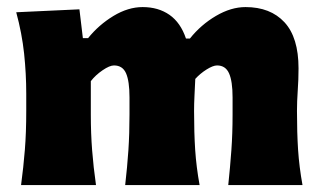

<svg xmlns="http://www.w3.org/2000/svg" viewBox="-20 -536 928 556"><path d="M41 0Q48 -52.5 52 -102.2Q56 -152 56 -214.5V-264.5Q56 -322.5 49.8 -381Q43.5 -439.5 27 -500.5L210 -509L220 -425.5H235Q266 -464 308.5 -489.8Q351 -515.5 393 -515.5Q438.5 -515.5 470.8 -493Q503 -470.5 518.5 -424.5H530Q562 -464.5 605.5 -490Q649 -515.5 691 -515.5Q763 -515.5 803.8 -471.5Q844.5 -427.5 844.5 -338Q844.5 -305.5 842.2 -273.8Q840 -242 840 -214.5Q840 -152 843.2 -102.2Q846.5 -52.5 856 0H641Q646.5 -52.5 650 -100.8Q653.5 -149 653.5 -204V-254Q653.5 -301 643.2 -323.8Q633 -346.5 608.5 -346.5Q597 -346.5 578.2 -334.8Q559.5 -323 545.5 -307.5Q544.5 -283 543.2 -259.2Q542 -235.5 542 -214.5Q542 -152 545.2 -102.2Q548.5 -52.5 558 0H342.5Q348.5 -52.5 351.8 -100.8Q355 -149 355 -204V-254Q355 -301 345 -323.8Q335 -346.5 310 -346.5Q297.5 -346.5 277 -332.5Q256.5 -318.5 243 -301V-204Q243 -149 246.8 -100.8Q250.5 -52.5 258 0Z"/></svg>

Font: Commissioner Flair ExtraBold
Style: Regular
Weight: 800
Designer: Kostas Bartsokas
Foundry: Kostas Bartsokas
Version: Version 1.000; ttfautohint (v1.8.3)